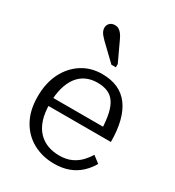

<svg xmlns="http://www.w3.org/2000/svg" viewBox="-196 -928 957 1052"><g transform="rotate(30 283.0 -401.5)"><path d="M125 -263Q125 -204 139 -162Q153 -120 178.5 -93.5Q204 -67 237.5 -54.5Q271 -42 311 -42Q355 -42 386.5 -56.5Q418 -71 440 -94Q462 -117 477 -142L520 -109Q501 -75 471 -47Q441 -19 400.5 -4Q360 11 310 11Q236 11 176.5 -21Q117 -53 82.5 -114.5Q48 -176 48 -264Q48 -349 79.5 -412Q111 -475 166.5 -511Q222 -547 294 -547Q351 -547 393 -528Q435 -509 463 -471.5Q491 -434 505.5 -378Q520 -322 520 -248H105V-299H465L442 -279Q440 -337 431 -378Q422 -419 404.5 -444.5Q387 -470 360 -481.5Q333 -493 294 -493Q256 -493 224.5 -478.5Q193 -464 171 -435Q149 -406 137 -363Q125 -320 125 -263ZM283 -757 339 -637V-616H311L212 -711Q202 -721 193.5 -731Q185 -741 180.5 -751.5Q176 -762 176 -772Q176 -790 188 -802Q200 -814 220 -814Q235 -814 246 -807Q257 -800 266 -787.5Q275 -775 283 -757Z"/></g></svg>

Font: Roboto Serif Light
Style: Regular
Weight: 300
Designer: Greg Gazdowicz
Foundry: Commercial Type
Version: Version 1.008